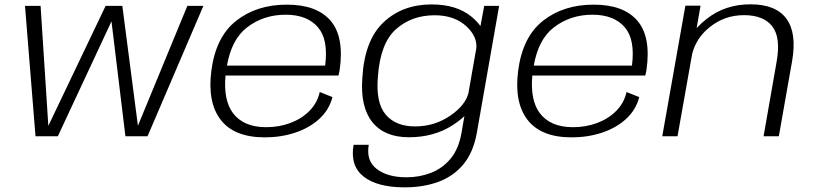

<svg xmlns="http://www.w3.org/2000/svg" viewBox="-20 -616 3678 868"><path d="M140.5 0 93 -589.5H163.5L198.5 -47L457.5 -589.5H533L603.5 -47.5L827 -589.5H899.5L647 0H547L484 -519.5L241.5 0Z M1177.5 5Q1039.5 5 978.2 -73.8Q917 -152.5 935.5 -296.5Q955.5 -449.5 1048 -522.2Q1140.5 -595 1277 -595Q1412.5 -595 1474.8 -522Q1537 -449 1515.5 -299.5Q1513 -284 1510 -274.5H999.5Q989.5 -163.5 1033 -105Q1081 -41 1183.5 -41Q1241.5 -41 1292.5 -60Q1343.5 -79 1379 -114.8Q1414.5 -150.5 1425.5 -200L1483 -177Q1468 -119 1423.2 -78.2Q1378.5 -37.5 1314.2 -16.2Q1250 5 1177.5 5ZM1006 -319.5H1450Q1465 -437 1418 -492Q1369 -549.5 1271.5 -549.5Q1171 -549.5 1096 -491.5Q1027 -438 1006 -319.5Z M1810 231Q1685.5 231 1623.8 182.2Q1562 133.5 1578.5 38.5H1647Q1634.5 111 1683.5 148.2Q1732.5 185.5 1818 185.5Q1875 185.5 1926.8 166Q1978.5 146.5 2015.8 102.8Q2053 59 2066 -13.5L2079.5 -91Q2058.5 -71 2027 -50.5Q1942.5 4.5 1828.5 4.5Q1718 4.5 1663.2 -64Q1608.5 -132.5 1618 -262.5Q1627.5 -433.5 1713.5 -514.8Q1799.5 -596 1931 -596Q2044 -596 2111 -541Q2137.5 -519 2152 -498L2169 -589.5H2236.5L2135.5 -14.5Q2119.5 74 2074 128Q2028.5 182 1960.8 206.5Q1893 231 1810 231ZM2133.5 -399Q2137.5 -452 2088.5 -497Q2034.5 -547 1945 -547Q1841 -547 1770 -483.8Q1699 -420.5 1688.5 -270Q1678 -152 1723.5 -98.2Q1769 -44.5 1856.5 -44.5Q1946 -44.5 2017.5 -94.5Q2083 -140 2097.5 -194Z M2564.5 5Q2426.5 5 2365.2 -73.8Q2304 -152.5 2322.5 -296.5Q2342.5 -449.5 2435 -522.2Q2527.5 -595 2664 -595Q2799.5 -595 2861.8 -522Q2924 -449 2902.5 -299.5Q2900 -284 2897 -274.5H2386.5Q2376.5 -163.5 2420 -105Q2468 -41 2570.5 -41Q2628.5 -41 2679.5 -60Q2730.5 -79 2766 -114.8Q2801.5 -150.5 2812.5 -200L2870 -177Q2855 -119 2810.2 -78.2Q2765.5 -37.5 2701.2 -16.2Q2637 5 2564.5 5ZM2393 -319.5H2837Q2852 -437 2805 -492Q2756 -549.5 2658.5 -549.5Q2558 -549.5 2483 -491.5Q2414 -438 2393 -319.5Z M2974 0 3078.5 -590.5H3147L3129.5 -489Q3148.5 -510 3174 -530Q3257.5 -596.5 3373 -596.5Q3487.5 -596.5 3535.2 -531.5Q3583 -466.5 3561 -340L3501 0H3432L3491 -337Q3510.5 -447 3471 -497.2Q3431.5 -547.5 3343.5 -547.5Q3255 -547.5 3187.5 -492.5Q3127 -444 3109 -371.5L3043 0Z"/></svg>

Font: Anybody ExtraExpanded Light
Style: Italic
Weight: 300
Width: 8
Italic angle: -10°
Designer: Tyler Finck
Foundry: Etcetera Type Company
Version: Version 1.010; ttfautohint (v1.8.3) -l 8 -r 50 -G 200 -x 14 